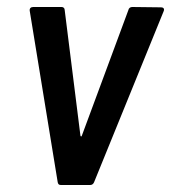

<svg xmlns="http://www.w3.org/2000/svg" viewBox="-20 -529 489 549"><path d="M154 0H238C243 0 247 -3 249 -8L448 -497C451 -504 447 -508 441 -508L358 -509C353 -509 348 -506 347 -500L214 -141C213 -138 211 -138 210 -141L165 -500C165 -506 161 -509 156 -509H75C68 -509 64 -505 65 -498L145 -8C146 -3 148 0 154 0Z"/></svg>

Font: Barlow Semi Condensed Medium
Style: Italic
Weight: 500
Width: 4
Italic angle: -7°
Designer: Jeremy Tribby
Foundry: Tribby Type
Version: Version 1.422;hotconv 1.0.109;makeotfexe 2.5.65596